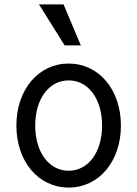

<svg xmlns="http://www.w3.org/2000/svg" viewBox="-20 -837 620 867"><path d="M290 10C426 10 526 -107 526 -270C526 -433 426 -550 290 -550C154 -550 54 -433 54 -270C54 -107 154 10 290 10ZM290 -66C201 -66 139 -150 139 -270C139 -390 201 -474 290 -474C379 -474 441 -390 441 -270C441 -150 379 -66 290 -66ZM345 -632 267 -817H156L272 -632Z"/></svg>

Font: CommitMono-dimboump
Style: Regular
Weight: 400
Monospace: yes
Designer: Eigil Nikolajsen
Foundry: Eigil Nikolajsen
Version: Version 1.143